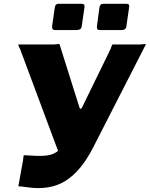

<svg xmlns="http://www.w3.org/2000/svg" viewBox="-20 -974 781 1002"><path d="M421 -937 407 -840Q406 -827 398.5 -822Q391 -817 377 -817H270Q258 -817 254.5 -822Q251 -827 252 -838L266 -935Q269 -954 284 -954H408Q423 -954 421 -937ZM654 -937 640 -840Q639 -827 632 -822Q625 -817 611 -817H503Q491 -817 488 -822Q485 -827 486 -838L499 -935Q502 -954 517 -954H641Q657 -954 654 -937ZM76 -3 100 -136Q102 -148 102.5 -156Q103 -164 105 -164L145 -162Q197 -158 230.5 -163.5Q264 -169 287 -190Q310 -211 329 -251L556 -716Q560 -727 563 -735Q566 -743 569 -742H712Q725 -743 732.5 -744Q740 -745 741 -742L467 -206Q404 -82 322.5 -30.5Q241 21 120 3L105 1Q93 -1 84.5 -1Q76 -1 76 -3ZM294 -157 86 -715Q81 -726 77.5 -733.5Q74 -741 76 -742H262Q275 -743 282.5 -744Q290 -745 291 -742L395 -412Q397 -406 400.5 -406Q404 -406 408 -413L453 -401Z"/></svg>

Font: Libre Franklin ExtraBold
Style: Italic
Weight: 800
Italic angle: -8°
Designer: Pablo Impallari, Rodrigo Fuenzalida, Nhung Nguyen
Foundry: Impallari Type
Version: Version 3.000